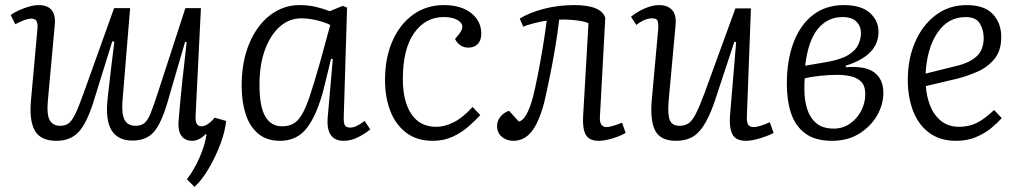

<svg xmlns="http://www.w3.org/2000/svg" viewBox="-20 -539 4000 754"><path d="M22 -480Q41 -494 74 -506.5Q107 -519 131 -519Q203 -519 195 -440L168 -144Q163 -88 175.5 -66.5Q188 -45 216 -45Q235 -45 248 -53.5Q261 -62 274.5 -89Q288 -116 308 -172L428 -507H491L461 -143Q457 -91 469.5 -68Q482 -45 512 -45Q534 -45 547 -55.5Q560 -66 571 -93Q582 -120 598 -169L708 -507H769L748 -82Q746 -43 771 -43Q783 -43 796.5 -52Q810 -61 823 -77L868 -64Q864 -22 845 28Q826 78 799.5 123Q773 168 744 195L714 165Q742 129 763.5 80Q785 31 791 -11L787 -12Q762 14 734 14Q706 14 691.5 -7Q677 -28 682 -73Q688 -145 696 -221Q704 -297 713 -373L707 -375L638 -138Q613 -53 583.5 -20Q554 13 500 13Q443 13 418 -27.5Q393 -68 403 -155Q409 -210 415.5 -264.5Q422 -319 429 -375L421 -377L348 -142Q321 -55 288.5 -20.5Q256 14 202 14Q139 14 116.5 -26.5Q94 -67 102 -149L127 -425Q129 -448 123 -457Q117 -466 102 -466Q83 -466 40 -444Z M1330 -82Q1329 -57 1334 -47.5Q1339 -38 1355 -38Q1368 -38 1382 -45Q1396 -52 1412 -64L1434 -31Q1415 -15 1387 -0.5Q1359 14 1330 14Q1259 14 1267 -79L1287 -307L1280 -308L1251 -189Q1225 -89 1186 -37.5Q1147 14 1080 14Q1027 14 993.5 -14.5Q960 -43 944.5 -91.5Q929 -140 929 -201Q929 -298 959.5 -369.5Q990 -441 1041.5 -480Q1093 -519 1156 -519Q1191 -519 1220.5 -512Q1250 -505 1275 -495L1326 -516L1343 -509ZM1088 -43Q1113 -43 1131.5 -53Q1150 -63 1165.5 -89Q1181 -115 1197 -163Q1213 -211 1235 -288L1277 -441Q1258 -451 1225.5 -459Q1193 -467 1163 -467Q1116 -467 1079 -434.5Q1042 -402 1020.5 -343.5Q999 -285 999 -206Q999 -121 1021.5 -82Q1044 -43 1088 -43Z M1723 -519Q1791 -519 1830.5 -487.5Q1870 -456 1870 -407Q1870 -381 1856.5 -366.5Q1843 -352 1819 -352Q1801 -352 1787.5 -361.5Q1774 -371 1767 -386L1782 -404Q1807 -435 1786 -453.5Q1765 -472 1722 -472Q1651 -472 1606.5 -409.5Q1562 -347 1562 -228Q1562 -141 1595.5 -91Q1629 -41 1693 -41Q1727 -41 1763 -59.5Q1799 -78 1836 -119L1866 -87Q1846 -65 1819 -41.5Q1792 -18 1757.5 -2Q1723 14 1679 14Q1617 14 1575 -18Q1533 -50 1512.5 -104Q1492 -158 1492 -225Q1492 -312 1521.5 -378.5Q1551 -445 1603 -482Q1655 -519 1723 -519Z M2021 -466Q2058 -489 2114.5 -504Q2171 -519 2235 -519Q2341 -519 2357 -469L2336 -82Q2333 -40 2362 -40Q2379 -40 2423 -57L2437 -17Q2417 -5 2385.5 4.5Q2354 14 2332 14Q2293 14 2280 -10.5Q2267 -35 2270 -83L2291 -448Q2276 -455 2244 -459Q2212 -463 2176 -462Q2170 -410 2160 -350.5Q2150 -291 2138.5 -235Q2127 -179 2117 -136Q2096 -57 2067 -21.5Q2038 14 1996 14Q1969 14 1950.5 -2Q1932 -18 1932 -44Q1932 -64 1945 -80.5Q1958 -97 1979 -104L2017 -62Q2033 -64 2047 -89Q2061 -114 2072 -154Q2081 -189 2091 -239.5Q2101 -290 2110.5 -346.5Q2120 -403 2127 -458Q2106 -455 2078 -448Q2050 -441 2035 -434Z M2458 -473Q2477 -490 2509 -504.5Q2541 -519 2568 -519Q2602 -519 2619.5 -499.5Q2637 -480 2633 -440L2606 -145Q2601 -89 2610.5 -67Q2620 -45 2648 -45Q2669 -45 2683.5 -54.5Q2698 -64 2712.5 -92Q2727 -120 2747 -174L2868 -506H2929L2913 -82Q2912 -61 2917.5 -50.5Q2923 -40 2940 -40Q2951 -40 2967 -45Q2983 -50 3003 -59L3018 -17Q2998 -6 2965 4Q2932 14 2910 14Q2868 14 2855.5 -13Q2843 -40 2847 -88L2871 -374L2864 -375L2787 -142Q2760 -62 2727 -24Q2694 14 2635 14Q2573 14 2552.5 -27Q2532 -68 2540 -151L2565 -427Q2566 -449 2562 -458Q2558 -467 2541 -467Q2512 -467 2479 -441Z M3247 14Q3182 14 3143 -14.5Q3104 -43 3087 -93Q3070 -143 3070 -210Q3070 -303 3096.5 -372.5Q3123 -442 3173 -480.5Q3223 -519 3294 -519Q3362 -519 3396 -488.5Q3430 -458 3430 -414Q3430 -321 3301 -281L3302 -275Q3378 -281 3413.5 -254.5Q3449 -228 3449 -174Q3449 -128 3424 -85Q3399 -42 3354 -14Q3309 14 3247 14ZM3142 -281 3230 -296Q3284 -306 3312 -323.5Q3340 -341 3350.5 -363.5Q3361 -386 3361 -410Q3361 -436 3343.5 -454Q3326 -472 3288 -472Q3231 -472 3192.5 -426.5Q3154 -381 3142 -281ZM3254 -34Q3290 -34 3318 -53.5Q3346 -73 3362 -104Q3378 -135 3378 -169Q3378 -202 3362 -218Q3346 -234 3321 -239.5Q3296 -245 3269 -245Q3234 -245 3197.5 -241Q3161 -237 3140 -231Q3139 -220 3139 -209Q3139 -198 3139 -185Q3139 -145 3150 -110.5Q3161 -76 3186 -55Q3211 -34 3254 -34Z M3776 -519Q3846 -519 3879 -483.5Q3912 -448 3912 -394Q3912 -339 3884.5 -306.5Q3857 -274 3817.5 -257Q3778 -240 3739 -230L3616 -201Q3618 -163 3632 -126Q3646 -89 3674.5 -65Q3703 -41 3748 -41Q3783 -41 3814 -55.5Q3845 -70 3884 -107L3914 -75Q3897 -56 3872 -35.5Q3847 -15 3812.5 -0.5Q3778 14 3735 14Q3671 14 3628.5 -18Q3586 -50 3565.5 -104Q3545 -158 3545 -225Q3545 -308 3574 -374.5Q3603 -441 3655 -480Q3707 -519 3776 -519ZM3843 -390Q3843 -421 3828 -446.5Q3813 -472 3772 -472Q3703 -472 3661.5 -410.5Q3620 -349 3615 -250L3736 -280Q3787 -292 3815 -317.5Q3843 -343 3843 -390Z"/></svg>

Font: Literata 12pt Light
Style: Italic
Weight: 300
Italic angle: -2°
Designer: Latin by Veronika Burian and Jose Scaglione. Greek by Irene Vlachou. Cyrillic by Vera Evstafieva
Foundry: TypeTogether
Version: Version 3.002